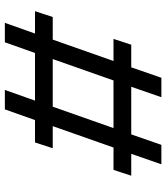

<svg xmlns="http://www.w3.org/2000/svg" viewBox="33 -717 684 790"><g transform="rotate(-90 375.0 -322.0)"><path d="M94 0 137 -124H47L71 -197H163L251 -447H160L184 -520H276L320 -644H400L356 -520H552L596 -644H676L632 -520H724L700 -447H607L519 -197H610L586 -124H493L450 0H370L413 -124H217L174 0ZM243 -197H439L527 -447H331Z"/></g></svg>

Font: ABeeZee
Style: Italic
Weight: 400
Italic angle: -10°
Designer: Anja Meiners
Foundry: Anja Meiners
Version: Version 1.003; ttfautohint (v1.8.3)